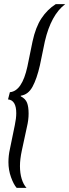

<svg xmlns="http://www.w3.org/2000/svg" viewBox="-20 -763 337 933"><path d="M21 25Q21 -7 28 -38L52 -155Q59 -188 59 -213Q59 -276 19 -280L28 -315Q87 -320 113 -439L138 -561Q153 -631 181.5 -674Q210 -717 251 -743H297Q228 -691 198 -562L174 -446Q159 -380 138 -341.5Q117 -303 81 -298V-295Q104 -283 111.5 -263.5Q119 -244 119 -211Q119 -180 111 -147L86 -31Q77 11 77 44Q77 79 85.5 106.5Q94 134 109 150H61Q46 133 33.5 98Q21 63 21 25Z"/></svg>

Font: Saira Ultra Condensed
Style: Italic
Weight: 400
Width: 1
Italic angle: -12°
Designer: Hector Gatti with collaboration of the Omnibus-Type team
Foundry: Omnibus-Type
Version: Version 1.001; ttfautohint (v1.8)